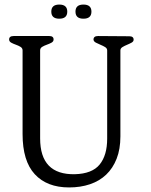

<svg xmlns="http://www.w3.org/2000/svg" viewBox="-20 -822 661 842"><path d="M381 -771Q381 -740 346 -740Q311 -740 311 -771Q311 -802 346 -802Q381 -802 381 -771ZM275 -771Q275 -740 240 -740Q205 -740 205 -771Q205 -802 240 -802Q275 -802 275 -771ZM566 -648Q566 -640 557 -635Q548 -630 537 -625.5Q526 -621 517 -615.5Q508 -610 508 -601V-224Q508 -168 491.5 -126Q475 -84 445.5 -56Q416 -28 374.5 -14Q333 0 283 0Q186 0 132.5 -58Q79 -116 79 -234V-601Q79 -611 70 -616.5Q61 -622 49.5 -626Q38 -630 29 -635Q20 -640 20 -649Q20 -664 40 -664H196Q215 -664 215 -649Q215 -640 206 -635Q197 -630 185.5 -626Q174 -622 165 -616.5Q156 -611 156 -601V-215Q156 -55 308 -58Q384 -60 417 -100.5Q450 -141 450 -214V-601Q450 -610 441 -615.5Q432 -621 421 -625.5Q410 -630 400.5 -635Q391 -640 390 -648Q390 -664 410 -664L547 -663Q566 -663 566 -648Z"/></svg>

Font: Jura
Style: Regular
Weight: 400
Designer: Ed Merritt
Foundry: Ten by Twenty
Version: Version 1.007